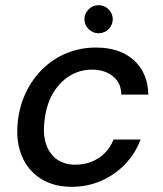

<svg xmlns="http://www.w3.org/2000/svg" viewBox="-20 -707 626 739"><path d="M255 12Q187 12 137.5 -19Q88 -50 64.5 -105.5Q41 -161 48 -234Q54 -297 79.5 -350.5Q105 -404 145.5 -443Q186 -482 238 -503Q290 -524 349 -524Q441 -524 495 -475.5Q549 -427 551 -343H447Q446 -389 414 -414Q382 -439 334 -439Q287 -439 247.5 -414.5Q208 -390 182.5 -345.5Q157 -301 151 -239Q146 -199 153 -168Q160 -137 176 -116Q192 -95 215.5 -84Q239 -73 269 -73Q302 -73 331 -84Q360 -95 382.5 -117Q405 -139 417 -170H521Q501 -116 461.5 -75Q422 -34 369.5 -11Q317 12 255 12ZM359 -579Q337 -579 321 -595Q305 -611 305 -633Q305 -655 321 -671Q337 -687 359 -687Q382 -687 398 -671Q414 -655 414 -633Q414 -611 398 -595Q382 -579 359 -579Z"/></svg>

Font: DM Sans 12pt Medium
Style: Italic
Weight: 500
Italic angle: -10°
Version: Version 4.004;gftools[0.9.30]